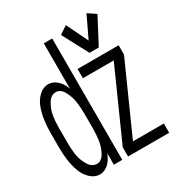

<svg xmlns="http://www.w3.org/2000/svg" viewBox="-181 -880 937 1007"><g transform="rotate(-30 287.5 -376.0)"><path d="M131 8Q101 8 75.5 -15.5Q50 -39 37.5 -73.5Q25 -108 20 -145.5Q15 -183 15 -220V-310Q15 -347 20 -384.5Q25 -422 37.5 -456.5Q50 -491 75.5 -514.5Q101 -538 131 -538Q155 -538 176.5 -522Q198 -506 210 -481Q215 -471 219 -461V-735H270V0H219V-69Q215 -59 210 -49Q198 -24 176.5 -8Q155 8 131 8ZM305 0V-56L492 -474H305V-530H554V-474L367 -56H554V0ZM145 -48Q174 -48 191.5 -81Q209 -114 214 -149Q219 -184 219 -220V-310Q219 -346 214 -381Q209 -416 191.5 -449Q174 -482 145 -482Q115 -482 96 -450Q77 -418 71 -382Q66 -349 66 -315V-215Q66 -181 71 -148Q77 -112 96 -80Q115 -48 145 -48ZM402 -572 319 -728 367 -760 430 -630 492 -760 540 -728 458 -572Z"/></g></svg>

Font: Jozsika Light
Style: Regular
Weight: 300
Monospace: yes
Designer: Belleve Invis
Foundry: Belleve Invis
Version: 2.1.0